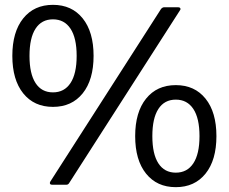

<svg xmlns="http://www.w3.org/2000/svg" viewBox="-20 -764 946 794"><path d="M31 -533Q31 -632 76 -688Q121 -744 199 -744Q277 -744 322 -688Q367 -632 367 -533Q367 -434 322 -378Q277 -322 199 -322Q121 -322 76 -378Q31 -434 31 -533ZM195 0Q189 0 187 -4Q185 -8 188 -13L646 -727Q652 -734 659 -734H717Q723 -734 725.5 -730Q728 -726 724 -721L266 -7Q262 0 254 0ZM297 -533Q297 -607 271.5 -645.5Q246 -684 199 -684Q152 -684 127 -645.5Q102 -607 102 -533Q102 -459 127 -420.5Q152 -382 199 -382Q246 -382 271.5 -420.5Q297 -459 297 -533ZM539 -201Q539 -300 584 -356Q629 -412 707 -412Q785 -412 830 -356Q875 -300 875 -201Q875 -102 830 -46Q785 10 707 10Q629 10 584 -46Q539 -102 539 -201ZM805 -201Q805 -275 779.5 -313.5Q754 -352 707 -352Q660 -352 635 -313.5Q610 -275 610 -201Q610 -127 635 -88.5Q660 -50 707 -50Q754 -50 779.5 -88.5Q805 -127 805 -201Z"/></svg>

Font: LINE Seed Sans TH App
Style: Regular
Weight: 400
Designer: Dalton Maag Ltd | Thai characters by Cadson Demak Co.,Ltd.
Foundry: Dalton Maag Ltd
Version: Version 1.003